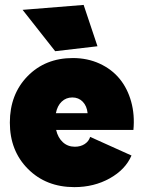

<svg xmlns="http://www.w3.org/2000/svg" viewBox="-20 -748 584 780"><path d="M282.2 12.2Q167.5 12.2 93.8 -61.5Q20 -135.3 20 -250Q20 -364.7 92 -438.5Q164.1 -512.2 275.9 -512.2Q335.4 -512.2 384.8 -489.5Q434.1 -466.8 466.1 -427.7Q498 -388.7 512.9 -335Q527.8 -281.2 522 -220.2H208Q215.3 -188.5 235.4 -170.2Q255.4 -151.9 284.2 -151.9Q307.1 -151.9 324 -162.8Q340.8 -173.8 346.2 -191.9L514.2 -116.2Q489.7 -59.1 425.8 -23.4Q361.8 12.2 282.2 12.2ZM204.1 -540 71.8 -708 319.8 -728 376 -560.1ZM207 -288.1H335.9Q333 -317.4 316.2 -334.7Q299.3 -352.1 273.9 -352.1Q248.5 -352.1 230.7 -335.2Q212.9 -318.4 207 -288.1Z"/></svg>

Font: Apfel Grotezk Satt
Style: Regular
Weight: 900
Designer: Luigi Gorlero
Foundry: © 2023, Luigi Gorlero & Collletttivo
Version: Version 2.000;Glyphs 3.2 (3217)